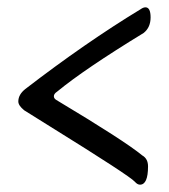

<svg xmlns="http://www.w3.org/2000/svg" viewBox="-20 -588 461 524"><path d="M362 -84Q355 -84 348 -92Q334 -108 118 -242L46 -287Q30 -300 30 -311Q30 -330 49 -345Q214 -472 364 -563Q371 -568 377 -568Q391 -568 391 -540.5Q391 -513 372 -498Q210 -399 136 -338Q127 -332 127 -325.5Q127 -319 134 -315Q321 -203 368 -164Q384 -155 384 -134Q384 -84 362 -84Z"/></svg>

Font: Aladin
Style: Regular
Weight: 400
Designer: Angel Koziupa and Alejandro Paul
Foundry: Angel Koziupa and Alejandro Paul
Version: Version 1.000